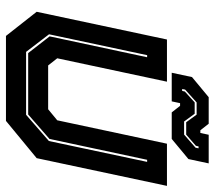

<svg xmlns="http://www.w3.org/2000/svg" viewBox="-58 -662 720 644"><g transform="rotate(90 302.0 -340.0)"><path d="M100.5 0 19.5 -103 112.5 -540H254L175.5 -172L199.5 -141.5H346.5L383.5 -172L462 -540H603.5L510.5 -103L385.5 0ZM154 -67.5H365L453 -144L523 -473.5H516L446 -146L364 -74.5H158L102 -146.5L172 -473.5H165L95 -144.5ZM224 -556 238.5 -624 306 -680H395L417 -652H426L432 -680H528L513.5 -612L446 -556H357L335 -584H326L320 -556ZM278.5 -591H285L287 -600L323.5 -633H361.5L387.5 -597.5H431.5L475.5 -636L477.5 -646H471L469 -637L431.5 -604.5H390L364.5 -639.5H323.5L280.5 -601Z"/></g></svg>

Font: Tourney ExtraBold
Style: Italic
Weight: 800
Italic angle: -12°
Version: Version 1.015